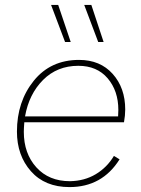

<svg xmlns="http://www.w3.org/2000/svg" viewBox="-20 -753 575 782"><path d="M268 -582H245L188 -733H217ZM402 -582H380L323 -733H352ZM485 -255H79Q77 -229 77 -216Q77 -128 128 -71.5Q179 -15 265 -15Q324 -16 370 -43.5Q416 -71 444 -118L467 -104Q396 9 263 9Q163 9 106 -55.5Q49 -120 49 -217Q49 -339 117.5 -424Q186 -509 302 -509Q388 -509 439 -452Q490 -395 490 -307Q490 -283 485 -255ZM299 -485Q213 -485 155.5 -427.5Q98 -370 82 -279H461Q461 -284 461.5 -292Q462 -300 462 -305Q462 -383 418.5 -434Q375 -485 299 -485Z"/></svg>

Font: Elaine Sans ExtraLight
Style: Italic
Weight: 275
Italic angle: -13°
Designer: Wei Huang
Foundry: Wei Huang
Version: Version 2.001;December 24, 2019;FontCreator 12.0.0.2547 64-b